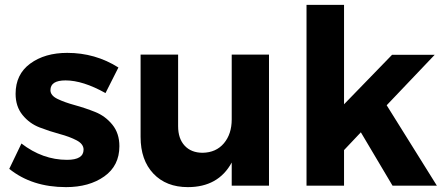

<svg xmlns="http://www.w3.org/2000/svg" viewBox="-20 -762 1818 788"><path d="M413 -380Q320 -432 249 -432Q187 -432 187 -392Q187 -370 216 -356Q245 -342 287 -330.5Q329 -319 370.5 -302.5Q412 -286 441 -250.5Q470 -215 470 -162Q470 -82 408 -38Q346 6 251 6Q111 6 18 -69L68 -173Q155 -106 255 -106Q323 -106 323 -148Q323 -171 294.5 -186Q266 -201 225 -212Q184 -223 142.5 -239Q101 -255 72.5 -290Q44 -325 44 -377Q44 -457 104 -501Q164 -545 256 -545Q371 -545 466 -485Z M931 -538H1084V0H931V-95Q876 6 751 6Q662 6 609.5 -49.5Q557 -105 557 -200V-538H711V-244Q711 -193 738 -164Q765 -135 812 -135Q867 -136 899 -174Q931 -212 931 -272Z M1591 0 1461 -219 1392 -146V0H1238V-742H1392V-334L1589 -537H1764L1567 -330L1773 0Z"/></svg>

Font: Montserrat-Arabic SemiBold
Style: Regular
Weight: 600
Designer: Mohamed Gaber
Foundry: Kief Type Foundry
Version: Version 5.008;PS 005.008;hotconv 1.0.88;makeotf.lib2.5.64775